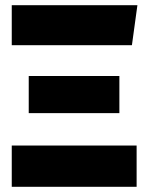

<svg xmlns="http://www.w3.org/2000/svg" viewBox="-20 -715 568 735"><path d="M506 -695 485 -542H25V-695ZM437 -424V-282H90V-424ZM503 -158V0H25V-158Z"/></svg>

Font: FiraGO ExtraBold
Style: Regular
Weight: 800
Designer: bBox Type
Foundry: bBox Type GmbH
Version: Version 1.001;PS 001.001;hotconv 1.0.88;makeotf.lib2.5.64775